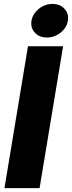

<svg xmlns="http://www.w3.org/2000/svg" viewBox="-20 -965 369 985"><path d="M303.7 -727.5 183.1 0H2.9L123.5 -727.5ZM220.7 -772.5Q181.6 -772.5 158.7 -797.6Q135.7 -822.8 141.6 -858.4Q147.9 -894.5 179.2 -919.7Q210.4 -944.8 249.5 -944.8Q288.1 -944.8 311 -919.7Q334 -894.5 328.1 -858.4Q322.3 -822.8 290.8 -797.6Q259.3 -772.5 220.7 -772.5Z"/></svg>

Font: Inter Display Extra Bold
Style: Italic
Weight: 800
Italic angle: -9.39999°
Designer: Rasmus Andersson
Foundry: rsms
Version: Version 4.000;git-4fc901f